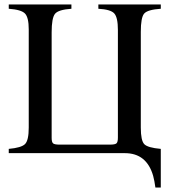

<svg xmlns="http://www.w3.org/2000/svg" viewBox="-20 -682 755 855"><path d="M696 153H672Q668 123 662 101Q633 0 536 0H19V-19Q75 -24 91.5 -40.5Q108 -57 108 -114V-551Q108 -604 91.5 -621.5Q75 -639 19 -643V-662H298V-643Q240 -639 225 -620.5Q210 -602 210 -538V-68Q210 -49 216.5 -43.5Q223 -38 245 -38H470Q492 -38 498.5 -43.5Q505 -49 505 -69V-549Q505 -604 489 -622Q473 -640 418 -643V-662H696V-643Q637 -639 622 -621.5Q607 -604 607 -540V-114Q607 -56 622.5 -40Q638 -24 696 -19Z"/></svg>

Font: STIX MathJax Alphabets
Style: Regular
Weight: 400
Designer: MicroPress Inc., with final additions and corrections provided by Coen Hoffman, Elsevier (retired)
Version: Version 1.1.1